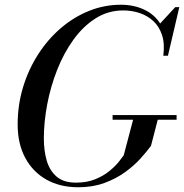

<svg xmlns="http://www.w3.org/2000/svg" viewBox="-20 -780 776 810"><path d="M310 10Q233.5 10 176 -22.2Q118.5 -54.5 86.5 -114Q54.5 -173.5 54.5 -255Q54.5 -337 77.2 -412Q100 -487 140.8 -550.5Q181.5 -614 236.2 -661Q291 -708 355.5 -734Q420 -760 490 -760Q549 -760 595.2 -736Q641.5 -712 665 -664.2Q688.5 -616.5 679.5 -545H669Q675.5 -596 663.5 -632.2Q651.5 -668.5 626.8 -691.2Q602 -714 569 -725Q536 -736 500 -736Q436 -736 383.2 -702.5Q330.5 -669 289.8 -612.5Q249 -556 221.2 -485.5Q193.5 -415 179.2 -340Q165 -265 165 -195.5Q165 -144.5 177.2 -102.2Q189.5 -60 219 -34.8Q248.5 -9.5 300.5 -9.5Q347 -9.5 382.2 -24Q417.5 -38.5 442.2 -59Q467 -79.5 481.8 -98.2Q496.5 -117 502 -125L543.5 -282.5H647.5L617 -165Q600 -141.5 573 -111.5Q546 -81.5 507.8 -53.8Q469.5 -26 420.2 -8Q371 10 310 10ZM455 -275V-294.5H725V-275ZM669 -545 677 -582Q676.5 -606.5 671.5 -631.2Q666.5 -656 652.5 -677.5L719.5 -750H736.5L688.5 -545Z"/></svg>

Font: Bodoni Moda 11pt
Style: Italic
Weight: 400
Italic angle: -13°
Version: Version 2.004